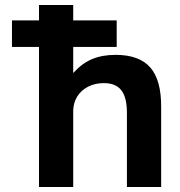

<svg xmlns="http://www.w3.org/2000/svg" viewBox="-20 -750 722 770"><path d="M448 -561.7H28V-668.3H448ZM136.4 0V-730H273.6V-458.7H275.6Q307.9 -495.3 348.6 -512.7Q389.3 -530 443.3 -530Q538.6 -530 582.8 -479.3Q627 -428.7 626.3 -320V0H489V-293.3Q489.7 -357.7 467.2 -387.2Q444.7 -416.7 396.7 -416.7Q360.9 -416.7 333.2 -402.4Q305.6 -388.1 289.9 -363.2Q274.3 -338.2 273.6 -306V0Z"/></svg>

Font: M PLUS 1 Thin
Style: Regular
Weight: 100
Designer: Coji Morishita
Foundry: UNDERFOREST DESIGN
Version: Version 1.001